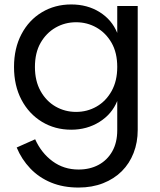

<svg xmlns="http://www.w3.org/2000/svg" viewBox="-20 -576 717 863"><path d="M333 267Q264 267 209.5 244.5Q155 222 116 181Q77 140 55 87L138 50Q166 112 216.5 149Q267 186 333 186Q384 186 423 165Q462 144 484.5 104.5Q507 65 507 9V-122Q483 -63 427 -28Q371 7 300 7Q227 7 168.5 -28.5Q110 -64 76.5 -127.5Q43 -191 43 -275Q43 -359 76.5 -422.5Q110 -486 168.5 -521Q227 -556 300 -556Q373 -556 428 -521.5Q483 -487 507 -428V-549H599V8Q599 64 580.5 111.5Q562 159 527.5 193.5Q493 228 443.5 247.5Q394 267 333 267ZM322 -73Q372 -73 414 -97Q456 -121 481.5 -166.5Q507 -212 507 -275Q507 -339 481.5 -383.5Q456 -428 414 -452Q372 -476 322 -476Q272 -476 230 -452Q188 -428 162.5 -383.5Q137 -339 137 -275Q137 -212 162.5 -166.5Q188 -121 230 -97Q272 -73 322 -73Z"/></svg>

Font: Parkinsans Light
Style: Regular
Weight: 400
Version: Version 1.000